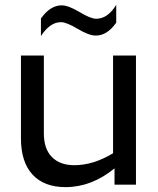

<svg xmlns="http://www.w3.org/2000/svg" viewBox="-20 -758 648 788"><path d="M538 0H450V-67Q356 10 249 10Q161 10 113.5 -41.5Q66 -93 66 -190V-530H160V-211Q160 -147 193 -113.5Q226 -80 285 -80Q363 -80 444 -129V-530H538ZM373 -612Q345 -612 299 -639.5Q253 -667 230 -667Q185 -667 148 -610V-682Q186 -736 233 -736Q261 -736 306.5 -708.5Q352 -681 375 -681Q422 -681 457 -738V-665Q420 -612 373 -612Z"/></svg>

Font: Roundo Medium
Style: Regular
Weight: 500
Designer: Namrata Goyal (Gurmukhi), Shiva Nallaperumal (Latin)
Foundry: Indian Type Foundry
Version: Version 1.000;PS 1.0;hotconv 1.0.88;makeotf.lib2.5.647800